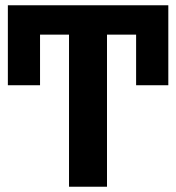

<svg xmlns="http://www.w3.org/2000/svg" viewBox="-20 -708 668 728"><path d="M385.7 -576.7V0H241.7V-576.7H131.8V-384.8H9.8V-688H618.2V-384.8H496.1V-576.7Z"/></svg>

Font: Arimo
Style: Bold
Weight: 700
Designer: Steve Matteson
Foundry: Monotype Imaging Inc.
Version: Version 1.33